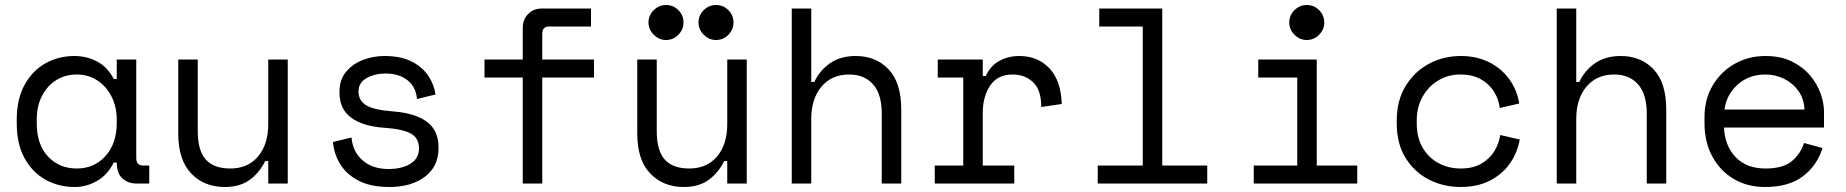

<svg xmlns="http://www.w3.org/2000/svg" viewBox="-20 -734 7384 768"><path d="M279 14Q214 14 161.5 -15.5Q109 -45 78 -101.5Q47 -158 47 -240V-256Q47 -337 78 -394Q109 -451 161.5 -480.5Q214 -510 277 -510Q328 -510 369.5 -487.5Q411 -465 435 -418H447V-496H525V-102Q525 -72 552 -72H577V0H524Q493 0 470 -20Q447 -40 447 -84H435Q411 -35 368.5 -10.5Q326 14 279 14ZM287 -60Q357 -60 402 -110Q447 -160 447 -242V-254Q447 -307 426 -348Q405 -389 369 -412.5Q333 -436 287 -436Q241 -436 205 -413.5Q169 -391 148 -350.5Q127 -310 127 -256V-240Q127 -156 172 -108Q217 -60 287 -60Z M879 14Q797 14 745 -40Q693 -94 693 -200V-496H771V-210Q771 -132 803 -96Q835 -60 901 -60Q972 -60 1012.5 -108.5Q1053 -157 1053 -238V-496H1131V0H1053V-90H1041Q1017 -42 978 -14Q939 14 879 14Z M1538 14Q1461 14 1412 -12.5Q1363 -39 1339 -80.5Q1315 -122 1312 -166L1386 -184Q1391 -127 1430.5 -92.5Q1470 -58 1534 -58Q1589 -58 1622.5 -79.5Q1656 -101 1656 -140Q1656 -182 1623 -200Q1590 -218 1516 -223Q1431 -229 1384.5 -263.5Q1338 -298 1338 -362V-368Q1338 -415 1364 -446.5Q1390 -478 1431 -494Q1472 -510 1518 -510Q1584 -510 1627.5 -487.5Q1671 -465 1694 -429.5Q1717 -394 1722 -356L1648 -338Q1644 -386 1610 -413Q1576 -440 1522 -440Q1480 -440 1447 -422Q1414 -404 1414 -368Q1414 -332 1444.5 -313Q1475 -294 1556 -288Q1642 -281 1688 -246.5Q1734 -212 1734 -146V-140Q1734 -68 1679.5 -27Q1625 14 1538 14Z M2071 0V-424H1918V-496H2071V-622Q2071 -656 2092.5 -678Q2114 -700 2148 -700H2344V-628H2176Q2149 -628 2149 -598V-496H2356V-424H2149V0Z M2715 14Q2633 14 2581 -40Q2529 -94 2529 -200V-496H2607V-210Q2607 -132 2639 -96Q2671 -60 2737 -60Q2808 -60 2848.5 -108.5Q2889 -157 2889 -238V-496H2967V0H2889V-90H2877Q2853 -42 2814 -14Q2775 14 2715 14ZM2844 -574Q2816 -574 2795 -595Q2774 -616 2774 -644Q2774 -673 2795 -693.5Q2816 -714 2844 -714Q2873 -714 2893.5 -693.5Q2914 -673 2914 -644Q2914 -616 2893.5 -595Q2873 -574 2844 -574ZM2644 -574Q2616 -574 2595 -595Q2574 -616 2574 -644Q2574 -673 2595 -693.5Q2616 -714 2644 -714Q2673 -714 2693.5 -693.5Q2714 -673 2714 -644Q2714 -616 2693.5 -595Q2673 -574 2644 -574Z M3147 0V-700H3225V-406H3237Q3260 -454 3301.5 -482Q3343 -510 3403 -510Q3484 -510 3534.5 -456.5Q3585 -403 3585 -296V0H3507V-280Q3507 -358 3472 -397Q3437 -436 3377 -436Q3307 -436 3266 -387.5Q3225 -339 3225 -258V0Z M3719 0V-72H3833V-424H3731V-496H3911V-430H3923Q3942 -471 3977.5 -490.5Q4013 -510 4057 -510Q4131 -510 4177.5 -461Q4224 -412 4227 -318L4145 -306Q4145 -375 4112 -405.5Q4079 -436 4031 -436Q3970 -436 3940.5 -391.5Q3911 -347 3911 -282V-72H4037V0Z M4371 0V-72H4551V-628H4377V-700H4629V-72H4809V0Z M5207 -574Q5179 -574 5158 -595Q5137 -616 5137 -644Q5137 -673 5158 -693.5Q5179 -714 5207 -714Q5236 -714 5256.5 -693.5Q5277 -673 5277 -644Q5277 -616 5256.5 -595Q5236 -574 5207 -574ZM4995 0V-72H5169V-424H5013V-496H5247V-72H5409V0Z M5823 14Q5754 14 5696 -15.5Q5638 -45 5602.5 -102Q5567 -159 5567 -240V-252Q5567 -332 5602.5 -390Q5638 -448 5696 -479Q5754 -510 5823 -510Q5886 -510 5935.5 -485.5Q5985 -461 6016.5 -418Q6048 -375 6057 -320L5979 -302Q5975 -337 5956 -367.5Q5937 -398 5903.5 -417Q5870 -436 5821 -436Q5773 -436 5733.5 -412.5Q5694 -389 5670.5 -347.5Q5647 -306 5647 -252V-240Q5647 -184 5670.5 -143.5Q5694 -103 5734 -81.5Q5774 -60 5823 -60Q5872 -60 5905.5 -79.5Q5939 -99 5957.5 -129.5Q5976 -160 5981 -194L6059 -176Q6049 -121 6018 -78Q5987 -35 5937.5 -10.5Q5888 14 5823 14Z M6207 0V-700H6285V-406H6297Q6320 -454 6361.5 -482Q6403 -510 6463 -510Q6544 -510 6594.5 -456.5Q6645 -403 6645 -296V0H6567V-280Q6567 -358 6532 -397Q6497 -436 6437 -436Q6367 -436 6326 -387.5Q6285 -339 6285 -258V0Z M7040 14Q6969 14 6914.5 -18.5Q6860 -51 6829 -108.5Q6798 -166 6798 -242V-266Q6798 -336 6830 -391Q6862 -446 6917.5 -478Q6973 -510 7042 -510Q7103 -510 7147.5 -488Q7192 -466 7220.5 -432Q7249 -398 7262.5 -359.5Q7276 -321 7276 -288V-224H6876Q6879 -151 6922.5 -105.5Q6966 -60 7042 -60Q7113 -60 7148 -90Q7183 -120 7196 -162L7270 -142Q7249 -73 7192.5 -29.5Q7136 14 7040 14ZM6878 -296H7198Q7196 -339 7173.5 -370.5Q7151 -402 7116 -419Q7081 -436 7042 -436Q6976 -436 6931 -396Q6886 -356 6878 -296Z"/></svg>

Font: Space Mono
Style: Regular
Weight: 400
Monospace: yes
Designer: Colophon Foundry + Benjamin Critton
Foundry: Colophon Foundry & Benjamin Critton
Version: Version 1.003; ttfautohint (v1.8.4.7-5d5b)